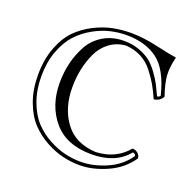

<svg xmlns="http://www.w3.org/2000/svg" viewBox="-137 -894 1084 1074"><g transform="rotate(20 405.0 -357.0)"><path d="M445 20Q519 20 597 -14Q675 -48 720 -114Q720 -120 714.5 -124.5Q709 -129 702 -129Q629 -40 487 -40Q337 -40 260.5 -130.5Q184 -221 184 -356Q184 -417 197.5 -474Q211 -531 239.5 -583Q268 -635 321 -667Q374 -699 445 -699Q493 -699 534 -684Q575 -669 601.5 -648.5Q628 -628 653 -593.5Q678 -559 691 -534Q704 -509 722 -470Q737 -472 740 -481Q704 -626 631 -680Q558 -734 445 -734Q399 -734 351 -723Q303 -712 252.5 -684Q202 -656 163.5 -614.5Q125 -573 100 -506Q75 -439 75 -356Q75 -273 100 -206Q125 -139 163.5 -98Q202 -57 252.5 -29.5Q303 -2 351 9Q399 20 445 20ZM710 -448Q689 -495 671.5 -525.5Q654 -556 624.5 -594Q595 -632 554.5 -653Q514 -674 464 -678Q408 -674 366.5 -643Q325 -612 302.5 -563.5Q280 -515 269.5 -463Q259 -411 259 -356Q259 -233 321 -149.5Q383 -66 506 -60Q625 -66 693 -149Q712 -149 726 -136.5Q740 -124 740 -107Q691 -35 607 2.5Q523 40 445 40Q396 40 346 28.5Q296 17 242.5 -12Q189 -41 148 -84.5Q107 -128 81 -198.5Q55 -269 55 -356Q55 -447 82 -518.5Q109 -590 151 -633Q193 -676 249 -704.5Q305 -733 358 -743.5Q411 -754 465 -754Q538 -754 624 -734.5Q710 -715 747 -710Q731 -647 734.5 -599.5Q738 -552 762 -483Q748 -454 710 -448Z"/></g></svg>

Font: Jacques Francois Shadow
Style: Regular
Weight: 400
Designer: Alexei Vanyashin, Nikita Kanarev (i@xarsok.ru)
Foundry: Cyreal (www.cyreal.org)
Version: Version 1.003